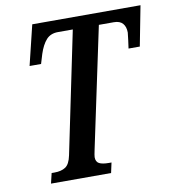

<svg xmlns="http://www.w3.org/2000/svg" viewBox="-81 -785 773 856"><g transform="rotate(-10 306.0 -357.0)"><path d="M92 -46H105Q136 -46 155 -58.5Q174 -71 182 -110L296 -660H229Q195 -660 175.5 -638Q156 -616 143 -576L130 -533H78L122 -714H612L577 -533H526Q528 -548 531 -569.5Q534 -591 535 -604Q535 -630 522 -645Q509 -660 482 -660H414L299 -117Q293 -89 293 -82Q293 -61 307.5 -53.5Q322 -46 351 -46H363L353 0H81Z"/></g></svg>

Font: Noto Serif CondSemiBold
Style: Italic
Weight: 600
Width: 3
Italic angle: -12°
Designer: Monotype Design Team
Foundry: Monotype Imaging Inc.
Version: Version 1.001